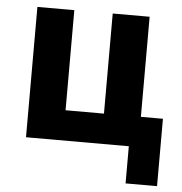

<svg xmlns="http://www.w3.org/2000/svg" viewBox="-50 -574 732 772"><g transform="rotate(5 316.0 -188.0)"><path d="M485 150V0H70V-526H219V-122H374V-526H523V-122H612V150Z"/></g></svg>

Font: Ubuntu Sans ExtraBold
Style: Regular
Weight: 800
Designer: Dalton Maag Ltd
Foundry: Dalton Maag Ltd
Version: Version 1.006; ttfautohint (v1.8.4.7-5d5b)